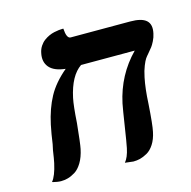

<svg xmlns="http://www.w3.org/2000/svg" viewBox="-88 -648 735 739"><g transform="rotate(-15 279.5 -278.5)"><path d="M480.5 -298.8Q471.7 -256.8 468.8 -196.8Q463.4 -114.7 457.5 -87.9Q451.7 -59.6 439.2 -40.3Q426.8 -21 410.9 -12.2Q395 -3.4 382.1 -0.2Q369.1 2.9 355.5 2.9L322.3 -1Q336.9 -18.1 344.2 -53.2Q348.6 -74.2 358.4 -138.2Q368.2 -202.1 372.6 -224.1Q395.5 -331.5 470.7 -408.2H256.8Q212.4 -377.9 194.3 -293.9Q188 -264.2 183.6 -195.8Q175.8 -117.2 171.4 -96.2Q165 -65.4 152.1 -43.9Q139.2 -22.5 123.5 -12.9Q107.9 -3.4 94.5 0.2Q81.1 3.9 67.4 3.9Q60.1 3.9 51 2.4Q42 1 37.1 -0.5L32.2 -2Q48.3 -21 59.1 -69.8Q62.5 -85 67.4 -119.1Q71.3 -138.7 72.3 -142.1Q77.6 -181.2 85 -216.8Q98.1 -277.8 122.6 -323Q147 -368.2 195.8 -409.2Q150.4 -414.1 131.8 -436.3Q113.3 -458.5 120.6 -492.2Q123.5 -507.3 131.3 -519Q139.2 -530.8 148.7 -537.8Q158.2 -544.9 168.9 -549.8Q179.7 -554.7 189.9 -556.9Q200.2 -559.1 208.7 -560.1Q217.3 -561 222.2 -561H227.1Q229.5 -521 245.6 -521H482.9Q528.3 -521 546.6 -504.4Q564.9 -487.8 557.1 -453.1Q554.2 -438.5 547.1 -424.6Q540 -410.6 535.4 -404.8Q530.8 -398.9 519 -384.8Q510.3 -375 505.4 -367.9Q500.5 -360.8 493.2 -342.8Q485.8 -324.7 480.5 -298.8Z"/></g></svg>

Font: Linux Libertine Slanted
Style: Semibold Slanted
Weight: 600
Designer: Philipp H. Poll
Foundry: Philipp H. Poll
Version: Version 5.1.1